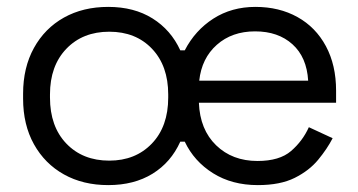

<svg xmlns="http://www.w3.org/2000/svg" viewBox="-20 -523 1038 557"><path d="M47 -237V-251Q47 -327 78.5 -384Q110 -441 165.5 -472Q221 -503 294 -503Q369 -503 422.5 -469.5Q476 -436 503 -377H516Q546 -435 599 -469Q652 -503 721 -503Q790 -503 843 -473.5Q896 -444 925.5 -389Q955 -334 955 -260V-225H557Q560 -147 607 -101.5Q654 -56 727 -56Q791 -56 824.5 -85Q858 -114 876 -154L945 -122Q929 -91 903 -59.5Q877 -28 835 -7Q793 14 728 14Q653 14 598 -20.5Q543 -55 516 -112H503Q476 -52 422.5 -19Q369 14 294 14Q221 14 165.5 -17Q110 -48 78.5 -104.5Q47 -161 47 -237ZM468 -240V-249Q468 -332 421 -381.5Q374 -431 297 -431Q220 -431 172.5 -381.5Q125 -332 125 -249V-240Q125 -156 172.5 -106.5Q220 -57 297 -57Q373 -57 420.5 -106.5Q468 -156 468 -240ZM874 -289Q870 -357 828.5 -394.5Q787 -432 720 -432Q653 -432 609 -393Q565 -354 558 -289Z"/></svg>

Font: Space Grotesk Frontify
Style: Regular
Weight: 400
Designer: Florian Karsten
Version: Version 2.000